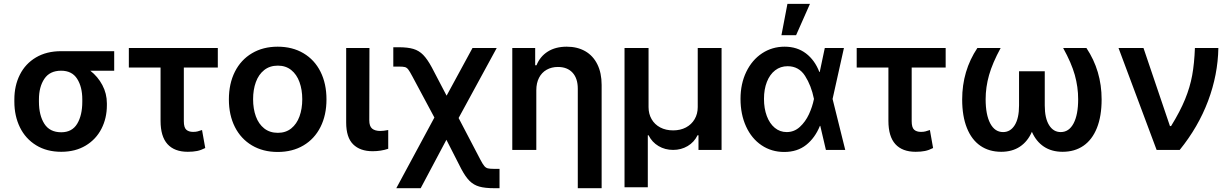

<svg xmlns="http://www.w3.org/2000/svg" viewBox="-20 -780 6407 999"><path d="M297.9 -513.7H574.2V-412.1H449.7Q488.8 -381.8 512.5 -337.4Q536.1 -293 536.1 -242.2V-232.4Q536.1 -165 507.8 -109.9Q479.5 -54.7 425.8 -22.5Q372.1 9.8 298.8 9.8Q223.1 9.8 168 -24.2Q112.8 -58.1 83.7 -117.4Q54.7 -176.8 54.7 -251V-262.7Q54.7 -334.5 83.5 -391.6Q112.3 -448.7 167.2 -481.2Q222.2 -513.7 297.9 -513.7ZM298.8 -91.8Q355 -91.8 381.6 -136Q408.2 -180.2 408.2 -251V-262.7Q408.2 -328.1 381.3 -370.1Q354.5 -412.1 297.9 -412.1Q239.3 -412.1 210.9 -370.1Q182.6 -328.1 182.6 -262.7V-251Q182.6 -180.2 210.7 -136Q238.8 -91.8 298.8 -91.8Z M1113.3 -428.7H936.5V-149.4Q936.5 -116.7 949.2 -105.2Q961.9 -93.8 984.4 -93.8Q998 -93.8 1007.6 -96.2Q1017.1 -98.6 1031.2 -103.5L1047.9 -9.8Q1025.9 1.5 1005.4 5.6Q984.9 9.8 957 9.8Q887.7 9.8 851.6 -30Q815.4 -69.8 815.4 -151.4V-428.7H650.4V-530.3H1113.3Z M1170.9 -262.7Q1170.9 -344.7 1202.1 -406.7Q1233.4 -468.8 1291 -502.9Q1348.6 -537.1 1424.8 -537.1Q1501.5 -537.1 1559.1 -502.9Q1616.7 -468.8 1647.7 -406.7Q1678.7 -344.7 1678.7 -262.7Q1678.7 -181.2 1647.5 -119.1Q1616.2 -57.1 1558.8 -23.2Q1501.5 10.7 1424.8 10.7Q1348.6 10.7 1291 -23.4Q1233.4 -57.6 1202.1 -119.4Q1170.9 -181.2 1170.9 -262.7ZM1552.7 -263.7Q1552.7 -313 1538.3 -352.8Q1523.9 -392.6 1495.4 -415.5Q1466.8 -438.5 1425.8 -438.5Q1383.8 -438.5 1354.7 -415.5Q1325.7 -392.6 1311.3 -353Q1296.9 -313.5 1296.9 -263.7Q1296.9 -213.9 1311.3 -174.3Q1325.7 -134.8 1354.7 -111.8Q1383.8 -88.9 1425.8 -88.9Q1466.8 -88.9 1495.4 -111.8Q1523.9 -134.8 1538.3 -174.3Q1552.7 -213.9 1552.7 -263.7Z M1902.3 -530.3 1901.4 -154.3Q1901.4 -123 1916.3 -110.8Q1931.2 -98.6 1959 -98.6Q1975.6 -98.6 2000 -103.5V-5.9Q1961.9 6.8 1918.9 6.8Q1853.5 6.8 1817.4 -29.1Q1781.2 -64.9 1781.2 -142.6V-530.3Z M2240.2 -168.5 2126 -381.8Q2111.8 -408.7 2104.2 -418.5Q2096.7 -428.2 2087.2 -430.9Q2077.6 -433.6 2054.7 -433.6H2026.4V-534.2H2054.7Q2101.6 -534.2 2130.9 -525.4Q2160.2 -516.6 2181.9 -494.4Q2203.6 -472.2 2226.6 -429.7L2303.7 -282.2L2438.5 -530.3H2564.5L2366.2 -166L2479.5 50.8Q2491.7 74.2 2499.8 83.7Q2507.8 93.3 2518.1 95.9Q2528.3 98.6 2550.8 98.6H2579.1V199.2H2550.8Q2503.4 199.2 2474.1 190.9Q2444.8 182.6 2423.3 161.4Q2401.9 140.1 2379.9 98.6L2302.7 -52.7L2168.9 199.2H2042Z M2770.5 0H2645.5V-530.3H2764.6V-440.4H2771.5Q2790 -486.3 2830.3 -511.7Q2870.6 -537.1 2928.7 -537.1Q2983.9 -537.1 3024.9 -513.7Q3065.9 -490.2 3088.1 -445.3Q3110.4 -400.4 3110.4 -337.9V199.2H2986.3V-318.4Q2986.3 -372.1 2959 -401.9Q2931.6 -431.6 2882.8 -431.6Q2850.1 -431.6 2824.5 -417.2Q2798.8 -402.8 2784.7 -375.5Q2770.5 -348.1 2770.5 -310.5Z M3229.5 -530.3H3354.5V-222.7Q3354.5 -187.5 3370.4 -159.9Q3386.2 -132.3 3415.3 -116.9Q3444.3 -101.6 3482.4 -101.6Q3520 -101.6 3549.1 -116.9Q3578.1 -132.3 3594.2 -159.9Q3610.4 -187.5 3610.4 -222.7V-530.3H3734.4V0H3614.3V-76.2H3609.4Q3591.8 -40 3557.9 -20Q3523.9 0 3482.4 0Q3440.4 0 3406.5 -20Q3372.6 -40 3354.5 -76.2H3350.6V194.3H3229.5Z M3833 -265.6Q3833 -344.2 3863 -406.2Q3893.1 -468.3 3945.3 -502.7Q3997.6 -537.1 4062.5 -537.1Q4127.4 -537.1 4173.6 -502Q4219.7 -466.8 4243.2 -405.3H4245.1L4271.5 -530.3H4371.1L4312 -265.1L4377.9 0H4277.3L4248 -125H4246.1Q4220.7 -62.5 4174.6 -25.9Q4128.4 10.7 4060.5 10.7Q3994.1 10.7 3942.4 -24.2Q3890.6 -59.1 3861.8 -122.1Q3833 -185.1 3833 -265.6ZM4073.2 -92.8Q4112.3 -92.8 4141.6 -119.6Q4170.9 -146.5 4189 -185.5Q4207 -224.6 4214.8 -263.7L4215.3 -265.1L4214.8 -266.6Q4201.2 -334.5 4168.9 -385Q4136.7 -435.5 4078.1 -435.5Q4041 -435.5 4013.2 -414.1Q3985.4 -392.6 3970.2 -354Q3955.1 -315.4 3955.1 -265.6Q3955.1 -215.8 3969.7 -176.5Q3984.4 -137.2 4011.2 -115Q4038.1 -92.8 4073.2 -92.8ZM4077.1 -759.8H4194.3L4122.1 -596.7H4045.9Z M4900.4 -428.7H4723.6V-149.4Q4723.6 -116.7 4736.3 -105.2Q4749 -93.8 4771.5 -93.8Q4785.2 -93.8 4794.7 -96.2Q4804.2 -98.6 4818.4 -103.5L4835 -9.8Q4813 1.5 4792.5 5.6Q4772 9.8 4744.1 9.8Q4674.8 9.8 4638.7 -30Q4602.5 -69.8 4602.5 -151.4V-428.7H4437.5V-530.3H4900.4Z M5108.4 -263.7Q5108.4 -183.1 5132.3 -137.9Q5156.2 -92.8 5199.2 -92.8Q5237.3 -92.8 5259.8 -128.9Q5282.2 -165 5282.2 -231.4V-409.2H5416V-231.4Q5416 -165 5438.5 -128.9Q5460.9 -92.8 5499 -92.8Q5542 -92.8 5565.9 -137.9Q5589.8 -183.1 5589.8 -263.7Q5589.8 -327.6 5572.3 -390.1Q5554.7 -452.6 5511.7 -530.3H5632.8Q5711.9 -411.6 5711.9 -262.7Q5711.9 -175.3 5687.3 -114Q5662.6 -52.7 5617.2 -21.5Q5571.8 9.8 5508.8 9.8Q5451.7 9.8 5411.4 -17.1Q5371.1 -43.9 5349.1 -94.2Q5327.1 -43.9 5286.9 -17.1Q5246.6 9.8 5189.5 9.8Q5126.5 9.8 5081.1 -21.5Q5035.6 -52.7 5011 -114Q4986.3 -175.3 4986.3 -262.7Q4986.3 -411.6 5065.4 -530.3H5186.5Q5144 -452.1 5126.2 -389.4Q5108.4 -326.7 5108.4 -263.7Z M5799.8 -530.3H5929.7L6067.4 -124H6073.2Q6120.6 -200.7 6146.2 -263.7Q6171.9 -326.7 6183.1 -388.2Q6194.3 -449.7 6197.3 -530.3H6319.3Q6316.9 -391.1 6265.9 -255.1Q6214.8 -119.1 6118.2 0H5998Z"/></svg>

Font: Pretendard Std SemiBold
Style: Regular
Weight: 600
Designer: Base glyphs from Inter by Rasmus Andersson; Hangeul glyphs from Noto Sans CJK(Source Han Sans) by Jang Soo-young and Kan
Foundry: Kil Hyung-jin
Version: Version 1.309